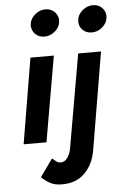

<svg xmlns="http://www.w3.org/2000/svg" viewBox="-62 -755 669 1030"><g transform="rotate(-5 273.0 -239.5)"><path d="M393 -639Q396 -669 422.5 -690.5Q449 -712 479 -711Q510 -711 529.5 -689Q549 -667 545 -637Q541 -607 515 -586Q489 -565 459 -566Q428 -566 408.5 -587.5Q389 -609 393 -639ZM137 -639Q141 -669 167 -690.5Q193 -712 223 -711Q254 -711 274 -689Q294 -667 290 -637Q286 -607 260 -586Q234 -565 204 -566Q173 -566 153.5 -587.5Q134 -609 137 -639ZM188 89Q197 96 208 105Q219 114 229 114Q254 116 270 92.5Q286 69 290 39L377 -460H500L411 69Q398 141 351.5 187Q305 233 228 232Q190 232 164 217Q138 202 120 184ZM120 -460H246L166 0H43Z"/></g></svg>

Font: Von Semi
Style: Italic
Weight: 600
Version: Version 4.000; ttfautohint (v1.8.4.7-5d5b)